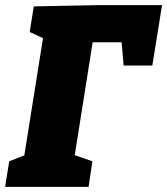

<svg xmlns="http://www.w3.org/2000/svg" viewBox="-32 -730 653 750"><path d="M-12 0 4 -100 63 -123 136 -581 84 -605 100 -705 350 -710H601L563 -474H451L443 -565H330L260 -124L329 -100L314 0Z"/></svg>

Font: Bitter Black
Style: Italic
Weight: 900
Italic angle: -9°
Designer: Sol Matas, and Bitter project Authors
Foundry: Sol Matas
Version: Version 2.001